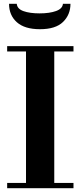

<svg xmlns="http://www.w3.org/2000/svg" viewBox="-20 -999 424 1019"><path d="M118 -15V-754H268V-15ZM18 0V-28H370V0ZM18 -726V-754H370V-726ZM192 -844Q111 -844 69.5 -881Q28 -918 28 -979H69Q71 -952 104.5 -940Q138 -928 190 -928Q243 -928 277.5 -940.5Q312 -953 314 -979H354Q354 -921 314.5 -882.5Q275 -844 192 -844Z"/></svg>

Font: Libre Bodoni SemiBold
Style: Regular
Weight: 600
Designer: Pablo Impallari, Rodrigo Fuenzalida
Foundry: Impallari Type
Version: Version 2.005;gftools[0.9.23]